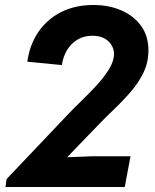

<svg xmlns="http://www.w3.org/2000/svg" viewBox="-20 -748 621 768"><path d="M2 0 6.3 -31.7 252 -290.5Q274.9 -314.9 306.2 -345Q337.4 -375 366.9 -407.2Q396.5 -439.5 416.3 -471.7Q436 -503.9 436 -532.2Q436 -561.5 413.1 -583.3Q390.1 -605 349.1 -605Q315.9 -605 290 -589.6Q264.2 -574.2 248.3 -547.9Q232.4 -521.5 227.5 -487.8L89.4 -501Q98.6 -568.8 133.3 -619.9Q168 -670.9 224.1 -699.5Q280.3 -728 353 -728Q416 -728 465.8 -706.3Q515.6 -684.6 544.7 -644Q573.7 -603.5 573.7 -546.4Q573.7 -499.5 554.7 -459.2Q535.6 -418.9 504.2 -382.3Q472.7 -345.7 435.1 -309.8Q397.5 -273.9 360.4 -234.9L252 -122.6L248.5 -119.1L351.6 -123H502L479 0Z"/></svg>

Font: Reddit Sans
Style: Bold Italic
Weight: 700
Italic angle: -11.25°
Designer: Stephen Hutchings
Version: Version 1.013